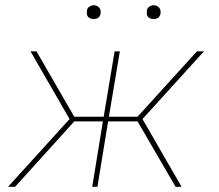

<svg xmlns="http://www.w3.org/2000/svg" viewBox="-20 -717 840 737"><path d="M677 0H654L508 -251H395L354 0H334L375 -251H265L38 0H11L247 -260L97 -520H120L265 -269H378L420 -520H440L398 -269H508L736 -520H763L527 -260ZM569 -644Q563 -644 557.5 -646Q552 -648 548 -652.5Q544 -657 543.5 -663.5Q543 -670 544 -676Q544 -681 546.5 -685Q549 -689 553 -691.5Q557 -694 561 -695.5Q565 -697 570 -697Q576 -697 581.5 -694.5Q587 -692 591 -687.5Q595 -683 596 -676.5Q597 -670 596 -664Q595 -659 592.5 -655Q590 -651 586.5 -648.5Q583 -646 578.5 -645Q574 -644 569 -644ZM339 -644Q333 -644 327.5 -646Q322 -648 318 -652.5Q314 -657 313.5 -663.5Q313 -670 314 -676Q314 -681 316.5 -685Q319 -689 323 -691.5Q327 -694 331 -695.5Q335 -697 340 -697Q346 -697 351.5 -694.5Q357 -692 361 -687.5Q365 -683 366 -676.5Q367 -670 366 -664Q365 -659 362.5 -655Q360 -651 356.5 -648.5Q353 -646 348.5 -645Q344 -644 339 -644Z"/></svg>

Font: Iosevka Aile Thin
Style: Italic
Weight: 100
Italic angle: -9°
Designer: Belleve Invis
Foundry: Belleve Invis
Version: Version 31.1.0; ttfautohint (v1.8.4)